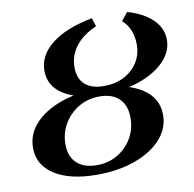

<svg xmlns="http://www.w3.org/2000/svg" viewBox="-70 -655 744 737"><g transform="rotate(-10 302.0 -286.5)"><path d="M250.8 11.3Q146 11.3 85.9 -27Q25.8 -65.3 25.8 -132.3Q25.8 -185.5 62.9 -226.2Q100 -266.9 165.7 -290.3Q231.5 -313.7 315.3 -313.7Q421 -313.7 480.2 -275.8Q539.5 -237.9 539.5 -171.8Q539.5 -118.5 502.4 -77.4Q465.3 -36.3 400 -12.5Q334.7 11.3 250.8 11.3ZM256.5 -25Q301.6 -25 337.1 -46Q372.6 -66.9 393.5 -102.4Q414.5 -137.9 414.5 -182.3Q414.5 -230.6 387.5 -256.9Q360.5 -283.1 310.5 -283.1Q266.1 -283.1 229.8 -261.7Q193.5 -240.3 172.2 -204.4Q150.8 -168.5 150.8 -124.2Q150.8 -76.6 178.6 -50.8Q206.5 -25 256.5 -25ZM326.6 -287.9Q229.8 -287.9 175 -322.2Q120.2 -356.5 120.2 -416.1Q120.2 -476.6 176.2 -520.6Q232.3 -564.5 334.7 -583.9L345.2 -550.8Q292.7 -528.2 264.5 -491.9Q236.3 -455.6 236.3 -408.9Q236.3 -365.3 262.1 -342.3Q287.9 -319.4 336.3 -319.4Q379.8 -319.4 413.7 -336.7Q447.6 -354 467.3 -384.7Q487.1 -415.3 487.1 -454.8Q487.1 -486.3 476.6 -511.3Q466.1 -536.3 446.8 -552.4L471.8 -583.9Q534.7 -566.1 569.4 -531.9Q604 -497.6 604 -452.4Q604 -406.5 567.3 -369Q530.6 -331.5 467.7 -309.7Q404.8 -287.9 326.6 -287.9Z"/></g></svg>

Font: Playfair 9pt
Style: Bold Italic
Weight: 700
Italic angle: -15.6°
Designer: Claus Eggers Sørensen
Foundry: Claus Eggers Sørensen
Version: Version 2.203